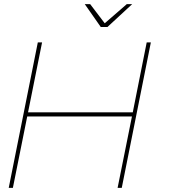

<svg xmlns="http://www.w3.org/2000/svg" viewBox="-20 -904 857 924"><path d="M566 0H546L615 -343.5H111L42 0H22L162 -700H182.5L115 -363.5H619L686 -700H706ZM497 -774H465L388 -884H414L484 -792L590 -884H616Z"/></svg>

Font: Argentum Sans Thin
Style: Italic
Weight: 100
Italic angle: -11°
Designer: Julieta Ulanovsky (font), Cristiano Sobral (main changes and remaster)
Foundry: Julieta Ulanovsky (font), Cristiano Sobral (main changes and remaster)
Version: Version 2.007;June 15, 2022;FontCreator 14.0.0.2814 64-bit; 